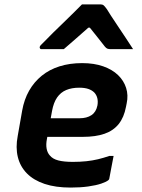

<svg xmlns="http://www.w3.org/2000/svg" viewBox="-20 -835 640 867"><path d="M351 -550Q405 -550 446 -535.5Q487 -521 513 -496Q539 -471 549.5 -438Q560 -405 552 -368L549 -353Q540 -305 516 -275Q492 -245 452 -231Q412 -217 354 -217Q328 -217 299.5 -217Q271 -217 240 -217Q209 -217 176 -217L118 -211L129 -301Q171 -301 207 -301Q243 -301 275.5 -301Q308 -301 339 -301Q372 -301 393 -315Q414 -329 420 -359Q423 -377 419.5 -391.5Q416 -406 406 -417Q395 -428 378.5 -433.5Q362 -439 338 -439Q304 -439 279 -428.5Q254 -418 238 -395Q222 -372 215 -334L192 -208Q187 -183 190.5 -164Q194 -145 205 -133Q218 -117 243.5 -110.5Q269 -104 309 -104Q342 -104 370 -107Q398 -110 423 -116Q448 -122 474 -131H493Q488 -107 483.5 -81.5Q479 -56 474 -31Q474 -28 473 -26Q472 -24 470 -22Q461 -14 437.5 -6Q414 2 378.5 7Q343 12 299 12Q231 12 181.5 -4.5Q132 -21 101.5 -52Q71 -83 60.5 -126Q50 -169 60 -221L80 -335Q89 -386 111.5 -425.5Q134 -465 168.5 -493Q203 -521 249 -535.5Q295 -550 351 -550ZM350 -815Q372 -815 393 -815Q414 -815 436 -815Q443 -815 448 -811Q453 -807 463 -793Q468 -784 481.5 -763.5Q495 -743 513 -716Q531 -689 549 -662Q567 -635 581 -613Q556 -613 531.5 -613Q507 -613 482 -613Q471 -613 465.5 -615Q460 -617 454 -624Q446 -635 424.5 -661.5Q403 -688 369 -731L414 -710H352L405 -733Q357 -690 325 -662.5Q293 -635 268 -613H169Q164 -613 162.5 -614Q161 -615 160 -617.5Q159 -620 159 -622Q160 -627 164 -631Q168 -635 183 -650Q196 -664 219 -686.5Q242 -709 268 -734Q294 -759 316 -781Q338 -803 350 -815Z"/></svg>

Font: RecMonoLinear Nerd Font Mono
Style: Bold Italic
Weight: 700
Italic angle: -10°
Monospace: yes
Version: Version 1.085; ttfautohint (v1.8.4.7-5d5b);Nerd Fonts 3.2.1